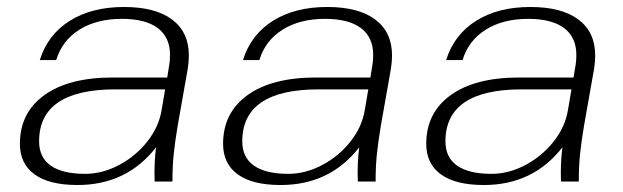

<svg xmlns="http://www.w3.org/2000/svg" viewBox="-20 -520 1786 550"><path d="M37 -108Q37 -197 107 -247.5Q177 -298 303 -298H459L465 -335Q467 -345 467 -363Q467 -413 432 -439.5Q397 -466 329 -466Q257 -466 207.5 -435Q158 -404 141 -348H94Q117 -421 180 -460.5Q243 -500 335 -500Q425 -500 473 -464Q521 -428 521 -361Q521 -344 518 -324L489 -160Q481 -112 477.5 -77.5Q474 -43 474 0H423Q421 -51 427 -98Q343 10 202 10Q121 10 79 -20.5Q37 -51 37 -108ZM443 -205 453 -264H311Q92 -264 92 -115Q92 -69 125.5 -45.5Q159 -22 224 -22Q273 -22 320.5 -47Q368 -72 401.5 -114Q435 -156 443 -205Z M619 -108Q619 -197 689 -247.5Q759 -298 885 -298H1041L1047 -335Q1049 -345 1049 -363Q1049 -413 1014 -439.5Q979 -466 911 -466Q839 -466 789.5 -435Q740 -404 723 -348H676Q699 -421 762 -460.5Q825 -500 917 -500Q1007 -500 1055 -464Q1103 -428 1103 -361Q1103 -344 1100 -324L1071 -160Q1063 -112 1059.5 -77.5Q1056 -43 1056 0H1005Q1003 -51 1009 -98Q925 10 784 10Q703 10 661 -20.5Q619 -51 619 -108ZM1025 -205 1035 -264H893Q674 -264 674 -115Q674 -69 707.5 -45.5Q741 -22 806 -22Q855 -22 902.5 -47Q950 -72 983.5 -114Q1017 -156 1025 -205Z M1201 -108Q1201 -197 1271 -247.5Q1341 -298 1467 -298H1623L1629 -335Q1631 -345 1631 -363Q1631 -413 1596 -439.5Q1561 -466 1493 -466Q1421 -466 1371.5 -435Q1322 -404 1305 -348H1258Q1281 -421 1344 -460.5Q1407 -500 1499 -500Q1589 -500 1637 -464Q1685 -428 1685 -361Q1685 -344 1682 -324L1653 -160Q1645 -112 1641.5 -77.5Q1638 -43 1638 0H1587Q1585 -51 1591 -98Q1507 10 1366 10Q1285 10 1243 -20.5Q1201 -51 1201 -108ZM1607 -205 1617 -264H1475Q1256 -264 1256 -115Q1256 -69 1289.5 -45.5Q1323 -22 1388 -22Q1437 -22 1484.5 -47Q1532 -72 1565.5 -114Q1599 -156 1607 -205Z"/></svg>

Font: Fahkwang ExtraLight
Style: Italic
Weight: 275
Italic angle: -10°
Designer: Suppakit Chalermlarp | Katatrad Co.,Ltd.
Foundry: Cadson Demak Co.,Ltd.
Version: Version 1.000; ttfautohint (v1.6)